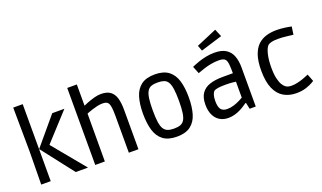

<svg xmlns="http://www.w3.org/2000/svg" viewBox="-79 -1273 2961 1767"><g transform="rotate(-20 1402.0 -389.5)"><path d="M426 0 182 -314 408 -583H527L286 -320V-315L546 0ZM88 0 92 -321 88 -754H181V0Z M617 0V-754H711V-512L690 -537Q715 -549 749.5 -562.5Q784 -576 820.5 -586Q857 -596 888 -596Q947 -596 980 -571.5Q1013 -547 1026.5 -500.5Q1040 -454 1040 -387V0H946V-358Q946 -411 942 -442Q938 -473 927 -489Q917 -502 903 -505.5Q889 -509 870 -509Q847 -509 820.5 -503Q794 -497 769 -489Q744 -481 725 -473.5Q706 -466 698 -462L712 -483L711 0Z M1415 13Q1330 13 1281 -24Q1232 -61 1211.5 -129Q1191 -197 1191 -292Q1191 -386 1211.5 -454Q1232 -522 1281 -559Q1330 -596 1415 -596Q1500 -596 1549 -559Q1598 -522 1618.5 -454Q1639 -386 1639 -291Q1639 -197 1618.5 -129Q1598 -61 1549 -24Q1500 13 1415 13ZM1415 -66Q1452 -66 1476.5 -75Q1501 -84 1515.5 -107.5Q1530 -131 1536.5 -175.5Q1543 -220 1543 -292Q1543 -363 1536.5 -407.5Q1530 -452 1515.5 -476Q1501 -500 1476 -508.5Q1451 -517 1415 -517Q1378 -517 1353.5 -508.5Q1329 -500 1314 -476Q1299 -452 1292.5 -407.5Q1286 -363 1286 -292Q1286 -220 1292.5 -175.5Q1299 -131 1314 -107.5Q1329 -84 1353.5 -75Q1378 -66 1415 -66Z M1918 13Q1871 13 1835 -8.5Q1799 -30 1779 -72Q1759 -114 1759 -173Q1759 -244 1788 -285Q1817 -326 1870 -343Q1923 -360 1994 -360H2096Q2096 -409 2093 -443.5Q2090 -478 2078 -495Q2068 -507 2051.5 -511.5Q2035 -516 2014 -516Q1975 -516 1937.5 -509Q1900 -502 1869 -492Q1838 -482 1819.5 -475Q1801 -468 1801 -468L1772 -540Q1772 -540 1791 -548.5Q1810 -557 1842.5 -568Q1875 -579 1915.5 -587.5Q1956 -596 2000 -596Q2070 -596 2111.5 -569.5Q2153 -543 2171 -495Q2189 -447 2189 -383V0H2129L2116 -62H2110Q2101 -56 2082.5 -43.5Q2064 -31 2039 -18Q2014 -5 1983 4Q1952 13 1918 13ZM1936 -68Q1971 -68 2003 -78.5Q2035 -89 2060 -101.5Q2085 -114 2096 -121V-277Q2085 -279 2059 -281.5Q2033 -284 1992 -284Q1903 -284 1882 -266Q1870 -256 1863 -232Q1856 -208 1856 -174Q1856 -118 1874.5 -93Q1893 -68 1936 -68ZM1900 -653 1880 -707 2080 -792 2111 -718Z M2584 13Q2515 13 2461.5 -18Q2408 -49 2378.5 -116.5Q2349 -184 2349 -293Q2349 -383 2369 -442Q2389 -501 2424 -534.5Q2459 -568 2506 -582Q2553 -596 2606 -596Q2647 -596 2687 -590.5Q2727 -585 2752 -579L2741 -502Q2720 -504 2678.5 -509.5Q2637 -515 2591 -515Q2553 -515 2528.5 -509Q2504 -503 2491 -490Q2472 -469 2459 -416Q2446 -363 2446 -288Q2446 -219 2456.5 -177Q2467 -135 2481.5 -113Q2496 -91 2508 -83Q2516 -77 2529 -72Q2542 -67 2567 -67Q2595 -67 2625 -74Q2655 -81 2680.5 -90Q2706 -99 2722 -106Q2738 -113 2738 -113L2766 -41Q2766 -41 2743.5 -27.5Q2721 -14 2680 -0.5Q2639 13 2584 13Z"/></g></svg>

Font: Ruda Medium
Style: Regular
Weight: 500
Version: Version 2.001